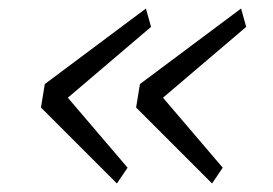

<svg xmlns="http://www.w3.org/2000/svg" viewBox="-20 -494 640 450"><path d="M254 -64 76 -242 85 -297 322 -474 334 -431 139 -265 279 -101ZM477 -64 299 -242 308 -297 545 -474 557 -431 362 -265 502 -101Z"/></svg>

Font: IBM Plex Mono Light
Style: Italic
Weight: 300
Italic angle: -9°
Monospace: yes
Designer: Mike Abbink, Paul van der Laan, Pieter van Rosmalen
Foundry: Bold Monday
Version: Version 2.3